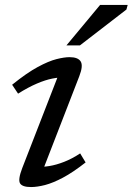

<svg xmlns="http://www.w3.org/2000/svg" viewBox="-20 -746 536 776"><path d="M70 -67 223.5 -462 242 -433Q220 -434 191.8 -428.5Q163.5 -423 129 -408.2Q94.5 -393.5 53 -367.5L29 -403.5Q88.5 -451.5 132.5 -475.2Q176.5 -499 208.2 -507Q240 -515 261 -515Q295 -515 306 -497.8Q317 -480.5 300.5 -438L147 -42L129 -72Q152 -70.5 179.8 -75Q207.5 -79.5 239 -91.8Q270.5 -104 304 -126L326 -89.5Q275 -49.5 234.5 -28Q194 -6.5 162 1.8Q130 10 105.5 10Q70 10 61 -5Q52 -20 70 -67ZM248.5 -562.5 384.5 -726H496L491 -707.5L303 -562.5Z"/></svg>

Font: Newsreader 7pt
Style: Italic
Weight: 400
Italic angle: -17°
Designer: Hugues Gentile
Foundry: Production Type
Version: Version 1.003